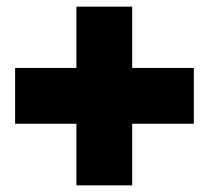

<svg xmlns="http://www.w3.org/2000/svg" viewBox="-20 -605 628 578"><path d="M378 -400.5H563.5V-232.5H378V-47H210V-232.5H25.5V-400.5H210V-585H378Z"/></svg>

Font: Overused Grotesk Black
Style: Regular
Weight: 900
Version: Version 0.004